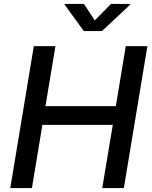

<svg xmlns="http://www.w3.org/2000/svg" viewBox="-20 -964 777 984"><path d="M32.7 0 153.3 -727.5H264.2L212.9 -419.9H573.7L624.5 -727.5H735.4L614.7 0H503.9L558.1 -324.2H197.3L143.6 0ZM410.2 -943.8 465.8 -859.4 548.8 -943.8H647.9L647.5 -940.4L502.4 -804.7H409.7L311 -940.4L311.5 -943.8Z"/></svg>

Font: Inter 18pt Medium
Style: Italic
Weight: 500
Italic angle: -9.3988°
Designer: Rasmus Andersson
Foundry: rsms
Version: Version 4.001;git-66647c0bb